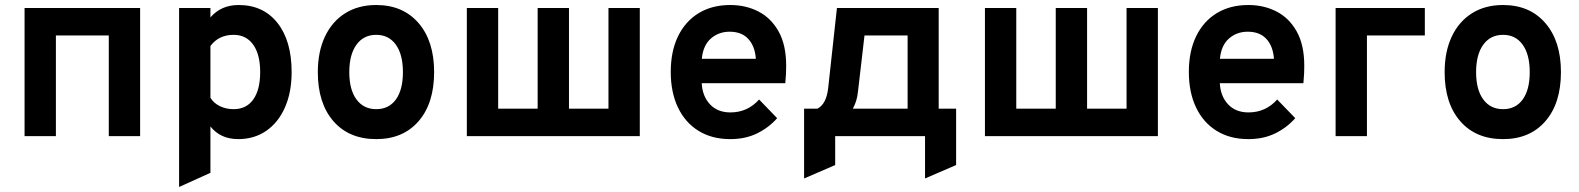

<svg xmlns="http://www.w3.org/2000/svg" viewBox="-20 -543 6299 766"><path d="M78 0V-511H539V0H414V-401.5H203V0Z M694.5 203V-511H819.5V-473.5Q862 -523 932 -523Q1030.5 -523 1087 -451.5Q1143.5 -380 1143.5 -255.5Q1143.5 -175 1117 -114.8Q1090.5 -54.5 1042.5 -21.2Q994.5 12 930.5 12Q859.5 12 819.5 -38.5V146.5ZM912 -107.5Q963 -107.5 990.5 -146.2Q1018 -185 1018 -255.5Q1018 -326 990 -365Q962 -404 912 -404Q852.5 -404 819.5 -359.5V-153Q832.5 -131.5 857.2 -119.5Q882 -107.5 912 -107.5Z M1481 12Q1372.5 12 1310.2 -59.5Q1248 -131 1248 -255Q1248 -337 1276.5 -397.2Q1305 -457.5 1357.2 -490.2Q1409.5 -523 1481 -523Q1587.5 -523 1649.8 -451Q1712 -379 1712 -255.5Q1712 -131 1650 -59.5Q1588 12 1481 12ZM1481 -107.5Q1531.5 -107.5 1559.5 -146.2Q1587.5 -185 1587.5 -255.5Q1587.5 -325.5 1559.2 -364.8Q1531 -404 1481 -404Q1430.5 -404 1402 -364.5Q1373.5 -325 1373.5 -255Q1373.5 -185.5 1402 -146.5Q1430.5 -107.5 1481 -107.5Z M1842.5 0V-511H1967.5V-109.5H2125V-511H2250V-109.5H2407.5V-511H2532.5V0Z M2893.5 12Q2820 12 2766.8 -21Q2713.5 -54 2684.8 -114.2Q2656 -174.5 2656 -256Q2656 -338.5 2685.2 -398.5Q2714.5 -458.5 2767.8 -490.8Q2821 -523 2893.5 -523Q2955.5 -523 3006 -497Q3056.5 -471 3086.5 -417.2Q3116.5 -363.5 3116.5 -280.5Q3116.5 -267.5 3115.8 -248.8Q3115 -230 3113 -211H2779.5Q2782.5 -158.5 2812.8 -126.5Q2843 -94.5 2894 -94.5Q2962.5 -94.5 3008.5 -146L3080.5 -71.5Q3047.5 -34 3000.8 -11Q2954 12 2893.5 12ZM2780 -308.5H2995.5Q2992 -358.5 2965.5 -387.5Q2939 -416.5 2891 -416.5Q2847 -416.5 2816 -389.2Q2785 -362 2780 -308.5Z M3188 169V-109.5H3241.5Q3277 -128.5 3284 -191L3319 -511H3725V-109.5H3794.5V115.5L3670.5 169V0H3312V115.5ZM3382.5 -109.5H3601V-401.5H3429L3403 -178Q3401 -157 3395.5 -140Q3390 -123 3382.5 -109.5Z M3909.5 0V-511H4034.5V-109.5H4192V-511H4317V-109.5H4474.5V-511H4599.5V0Z M4960.5 12Q4887 12 4833.8 -21Q4780.5 -54 4751.8 -114.2Q4723 -174.5 4723 -256Q4723 -338.5 4752.2 -398.5Q4781.5 -458.5 4834.8 -490.8Q4888 -523 4960.5 -523Q5022.5 -523 5073 -497Q5123.5 -471 5153.5 -417.2Q5183.5 -363.5 5183.5 -280.5Q5183.5 -267.5 5182.8 -248.8Q5182 -230 5180 -211H4846.5Q4849.5 -158.5 4879.8 -126.5Q4910 -94.5 4961 -94.5Q5029.5 -94.5 5075.5 -146L5147.5 -71.5Q5114.5 -34 5067.8 -11Q5021 12 4960.5 12ZM4847 -308.5H5062.5Q5059 -358.5 5032.5 -387.5Q5006 -416.5 4958 -416.5Q4914 -416.5 4883 -389.2Q4852 -362 4847 -308.5Z M5308.5 0V-511H5664.5V-401.5H5433.5V0Z M5976.5 12Q5868 12 5805.8 -59.5Q5743.5 -131 5743.5 -255Q5743.5 -337 5772 -397.2Q5800.5 -457.5 5852.8 -490.2Q5905 -523 5976.5 -523Q6083 -523 6145.2 -451Q6207.5 -379 6207.5 -255.5Q6207.5 -131 6145.5 -59.5Q6083.5 12 5976.5 12ZM5976.5 -107.5Q6027 -107.5 6055 -146.2Q6083 -185 6083 -255.5Q6083 -325.5 6054.8 -364.8Q6026.5 -404 5976.5 -404Q5926 -404 5897.5 -364.5Q5869 -325 5869 -255Q5869 -185.5 5897.5 -146.5Q5926 -107.5 5976.5 -107.5Z"/></svg>

Font: Overpass
Style: Bold
Weight: 700
Designer: Delve Withrington, Dave Bailey, Thomas Jockin
Foundry: Delve Fonts LLC
Version: Version 4.000; ttfautohint (v1.8.3)